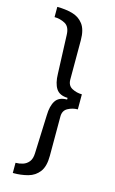

<svg xmlns="http://www.w3.org/2000/svg" viewBox="-135 -787 598 998"><g transform="rotate(15 164.5 -288.0)"><path d="M43 -735Q87 -735 124 -725Q161 -715 183.5 -685.5Q206 -656 206 -599V-388Q206 -355 231 -342Q256 -329 284 -329V-248Q256 -248 231 -234.5Q206 -221 206 -189V23Q206 80 183.5 109.5Q161 139 124 149Q87 159 43 159V104Q63 104 82 98Q101 92 114 76Q127 60 128 30L136 -177Q137 -227 155 -255Q173 -283 217 -283V-292Q173 -293 155 -321Q137 -349 136 -400L128 -606Q127 -651 100 -665.5Q73 -680 43 -680Z"/></g></svg>

Font: Archivo Condensed
Style: Regular
Weight: 400
Width: 3
Designer: Hector Gatti
Foundry: Omnibus-Type
Version: Version 2.001; ttfautohint (v1.8.3)